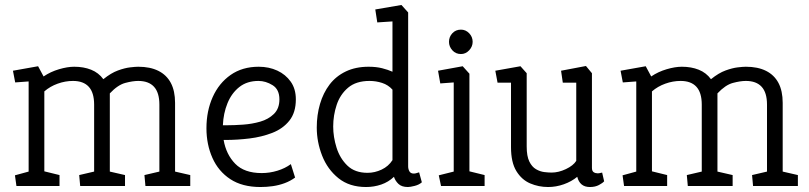

<svg xmlns="http://www.w3.org/2000/svg" viewBox="-20 -747 3247 771"><path d="M46 0 40 -43 95 -58V-420L41 -416L32 -463L133 -481L155 -440Q183 -459 217 -469Q251 -479 278 -479Q316 -479 346 -467Q376 -455 395 -429Q426 -454 453.5 -464Q481 -474 502.5 -476.5Q524 -479 535 -479Q583 -479 616 -462.5Q649 -446 666 -414Q683 -382 683 -334V-58L744 -44V0H564L560 -44L620 -58V-327Q620 -375 598.5 -398.5Q577 -422 535 -422Q513 -422 483 -414Q453 -406 421 -372V-58L482 -44V0H302L298 -44L358 -58V-327Q358 -375 336.5 -398.5Q315 -422 273 -422Q242 -422 211.5 -411Q181 -400 158 -380V-59L219 -44V0Z M1026 4Q953 4 905 -27.5Q857 -59 833 -113Q809 -167 809 -232Q809 -301 834 -357Q859 -413 906 -446Q953 -479 1019 -479Q1060 -479 1093.5 -463.5Q1127 -448 1147.5 -419Q1168 -390 1168 -348Q1168 -295 1142 -262.5Q1116 -230 1073.5 -213.5Q1031 -197 982 -191Q933 -185 886 -185H878Q888 -127 924.5 -89.5Q961 -52 1031 -52Q1063 -52 1094 -61.5Q1125 -71 1148 -88L1165 -34Q1146 -20 1123 -11.5Q1100 -3 1075.5 0.5Q1051 4 1026 4ZM875 -244H892Q920 -244 956 -246.5Q992 -249 1025 -258.5Q1058 -268 1080 -289.5Q1102 -311 1102 -348Q1102 -388 1074.5 -405Q1047 -422 1018 -422Q972 -422 941 -397.5Q910 -373 893.5 -332.5Q877 -292 875 -244Z M1450 4Q1383 4 1339 -31.5Q1295 -67 1273.5 -122Q1252 -177 1252 -235Q1252 -285 1265 -329.5Q1278 -374 1303.5 -407.5Q1329 -441 1368.5 -460Q1408 -479 1460 -479Q1491 -479 1514.5 -473Q1538 -467 1556 -459V-661L1495 -657L1487 -709L1592 -727L1619 -697V-79Q1619 -68 1624 -59Q1629 -50 1642 -50Q1647 -50 1653 -52Q1659 -54 1663 -55L1674 -15Q1663 -5 1645 -0.5Q1627 4 1618 4Q1593 4 1580 -8.5Q1567 -21 1562 -37Q1540 -16 1511 -6Q1482 4 1450 4ZM1456 -53Q1485 -53 1512.5 -66Q1540 -79 1556 -104V-387Q1539 -406 1514.5 -414Q1490 -422 1464 -422Q1410 -422 1378 -395Q1346 -368 1332 -326Q1318 -284 1318 -239Q1318 -197 1331.5 -154Q1345 -111 1375 -82Q1405 -53 1456 -53Z M1751 0 1742 -43 1802 -58V-416L1748 -412L1739 -463L1838 -481L1865 -451V-59L1926 -44V0ZM1831 -530Q1810 -530 1796.5 -545Q1783 -560 1783 -579Q1783 -599 1796.5 -613.5Q1810 -628 1831 -628Q1850 -628 1864 -613.5Q1878 -599 1878 -579Q1878 -560 1864 -545Q1850 -530 1831 -530Z M2181 4Q2143 4 2109 -10.5Q2075 -25 2053.5 -60Q2032 -95 2032 -156V-415H1978L1969 -463L2070 -481L2095 -453V-159Q2095 -120 2105.5 -98.5Q2116 -77 2132.5 -67.5Q2149 -58 2166 -56Q2183 -54 2195 -54Q2223 -54 2252.5 -68Q2282 -82 2294 -101V-415H2240L2233 -463L2333 -482L2357 -453V-73Q2357 -60 2364 -55.5Q2371 -51 2380 -51Q2386 -51 2391 -52.5Q2396 -54 2398 -54L2406 -19Q2400 -12 2385 -4Q2370 4 2349 4Q2328 4 2315.5 -6.5Q2303 -17 2298 -37Q2275 -18 2244 -7Q2213 4 2181 4Z M2486 0 2480 -43 2535 -58V-420L2481 -416L2472 -463L2573 -481L2595 -440Q2623 -459 2657 -469Q2691 -479 2718 -479Q2756 -479 2786 -467Q2816 -455 2835 -429Q2866 -454 2893.5 -464Q2921 -474 2942.5 -476.5Q2964 -479 2975 -479Q3023 -479 3056 -462.5Q3089 -446 3106 -414Q3123 -382 3123 -334V-58L3184 -44V0H3004L3000 -44L3060 -58V-327Q3060 -375 3038.5 -398.5Q3017 -422 2975 -422Q2953 -422 2923 -414Q2893 -406 2861 -372V-58L2922 -44V0H2742L2738 -44L2798 -58V-327Q2798 -375 2776.5 -398.5Q2755 -422 2713 -422Q2682 -422 2651.5 -411Q2621 -400 2598 -380V-59L2659 -44V0Z"/></svg>

Font: Kreon Light
Style: Regular
Weight: 300
Designer: Julia Petretta
Foundry: Julia Petretta and Eli Heuer
Version: Version 2.002